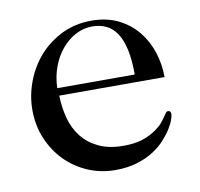

<svg xmlns="http://www.w3.org/2000/svg" viewBox="-60 -525 620 596"><g transform="rotate(-10 250.0 -227.0)"><path d="M126 -250Q127 -212.4 136 -178.5Q145 -144.5 165.3 -118.7Q185.5 -92.8 217.8 -77.4Q250 -62 296.9 -62Q329.1 -62 353.5 -69.3Q377.9 -76.7 399.9 -91.8Q413.6 -101.6 421.4 -110.8Q429.2 -120.1 434.1 -127.4Q439 -134.8 442.4 -139.4Q445.8 -144 450.2 -144Q459 -144 459 -132.8Q459 -127.9 454.8 -115.7Q450.7 -103.5 440.9 -87.9Q431.2 -72.3 415.8 -55.4Q400.4 -38.6 378.2 -24.4Q356 -10.3 325.9 -1.2Q295.9 7.8 257.8 7.8Q213.4 7.8 173.1 -9Q132.8 -25.9 102.5 -56.2Q72.3 -86.4 54.2 -128.4Q36.1 -170.4 36.1 -220.2Q36.1 -265.6 52.5 -309.1Q68.8 -352.5 98.6 -386.5Q128.4 -420.4 170.7 -441.2Q212.9 -461.9 264.2 -461.9Q313 -461.9 349.4 -443.6Q385.7 -425.3 409.9 -395.3Q434.1 -365.2 446 -327.4Q458 -289.6 458 -250ZM368.2 -273.9Q368.2 -320.3 361.1 -352.5Q354 -384.8 340.6 -405Q327.1 -425.3 307.6 -434.6Q288.1 -443.8 263.2 -443.8Q236.3 -443.8 211.4 -430.7Q186.5 -417.5 167.2 -394.5Q147.9 -371.6 136.5 -340.6Q125 -309.6 124 -273.9Z"/></g></svg>

Font: XB Zar
Style: Regular
Weight: 400
Designer: Behnam
Foundry: Irmug
Version: Version 8.005 2009